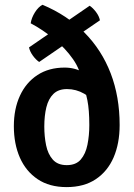

<svg xmlns="http://www.w3.org/2000/svg" viewBox="-20 -770 560 804"><path d="M481 -246.5Q481 -169.5 455.8 -111Q430.5 -52.5 381 -19.5Q331.5 13.5 259 13.5Q187 13.5 137.8 -19.5Q88.5 -52.5 63.2 -110Q38 -167.5 38 -241.5Q38 -314 63.5 -369.2Q89 -424.5 136.8 -455.8Q184.5 -487 251 -487Q293 -487 330 -466.5Q367 -446 389.5 -421.5V-330Q366.5 -358 332.8 -377.5Q299 -397 260.5 -397Q224.5 -397 203.8 -376.8Q183 -356.5 174.2 -321Q165.5 -285.5 165.5 -240Q165.5 -199 173 -162Q180.5 -125 201 -101.8Q221.5 -78.5 259.5 -78.5Q298 -78.5 318.2 -102Q338.5 -125.5 346.2 -164Q354 -202.5 354 -246.5Q354 -309.5 346 -349.8Q338 -390 322 -427Q318 -476 285.8 -522.2Q253.5 -568.5 206 -607.2Q158.5 -646 108.5 -672.5Q112 -695.5 126.2 -718.2Q140.5 -741 158 -750Q261.5 -706.5 333.8 -633.5Q406 -560.5 443.5 -462.8Q481 -365 481 -246.5ZM355.5 -746Q369.5 -736.5 382.2 -719.5Q395 -702.5 398.5 -685L144 -510.5Q130 -520 117.5 -537.2Q105 -554.5 101.5 -571.5Z"/></svg>

Font: Signika Negative Light SemiBold
Style: Regular
Weight: 600
Version: Version 2.001